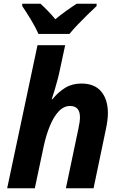

<svg xmlns="http://www.w3.org/2000/svg" viewBox="-20 -1000 644 1020"><path d="M18.1 0 179.2 -759.8H326.2L297.9 -627.9Q293.5 -605.5 285.9 -576.9Q278.3 -548.3 270 -520.8Q261.7 -493.2 254.9 -473.1H258.8Q289.1 -510.7 326.2 -533.4Q363.3 -556.2 412.1 -556.2Q482.4 -556.2 517.8 -513.7Q553.2 -471.2 553.2 -398.9Q553.2 -380.9 550.3 -358.4Q547.4 -335.9 542 -311L477.1 0H330.1L397 -318.8Q404.8 -354 404.8 -377Q404.8 -437 352.1 -437Q318.8 -437 292 -408.4Q265.1 -379.9 245.4 -332Q225.6 -284.2 212.9 -226.1L165 0ZM184.1 -819.8Q168.9 -855 143.6 -896.7Q118.2 -938.5 98.1 -967.8V-980H195.3Q212.4 -964.8 234.6 -941.9Q256.8 -918.9 273.9 -897.9Q330.1 -943.4 387.2 -980H493.2V-967.8Q473.1 -949.2 446 -922.9Q418.9 -896.5 392.8 -869.1Q366.7 -841.8 349.1 -819.8Z"/></svg>

Font: Open Sans
Style: Bold Italic
Weight: 700
Italic angle: -12°
Designer: Monotype Design Team
Foundry: Monotype Imaging Inc.
Version: Version 3.003; ttfautohint (v1.8.4)